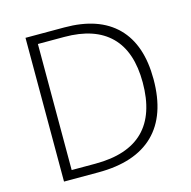

<svg xmlns="http://www.w3.org/2000/svg" viewBox="-105 -818 916 921"><g transform="rotate(-15 353.0 -357.0)"><path d="M643.1 -363.8Q643.1 -184.1 548.8 -92Q454.6 0 272 0H101.1V-713.9H293.9Q464.8 -713.9 554 -624.5Q643.1 -535.2 643.1 -363.8ZM588.9 -361.8Q588.9 -515.1 511 -592.5Q433.1 -669.9 282.2 -669.9H150.9V-43.9H269Q588.9 -43.9 588.9 -361.8Z"/></g></svg>

Font: Zoram GWeb Light
Style: Regular
Weight: 300
Foundry: Ascender Corporation
Version: Version 1.000